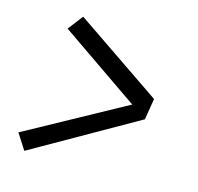

<svg xmlns="http://www.w3.org/2000/svg" viewBox="-88 -715 776 753"><g transform="rotate(15 300.0 -339.0)"><path d="M73 -55 32 -119 435 -340 113 -562 160 -623 512 -383 498 -297Z"/></g></svg>

Font: Iosevka Plex Etoile
Style: Italic
Weight: 400
Italic angle: -9°
Designer: Belleve Invis
Foundry: Belleve Invis
Version: Version 25.1.1; ttfautohint (v1.8.4)